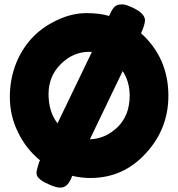

<svg xmlns="http://www.w3.org/2000/svg" viewBox="-20 -802 815 878"><path d="M310 2Q353 12 393 12Q543 12 646 -100Q750 -212 750 -364Q750 -537 625 -650Q643 -690 643 -709Q643 -740 589 -766Q556 -782 539 -782Q522 -782 515 -778Q496 -771 479 -729Q436 -742 375 -742Q313 -742 250 -714Q182 -684 135 -637Q84 -586 55 -516Q25 -442 25 -359Q25 -273 62 -198Q98 -122 163 -69L159 -61Q147 -25 147 -11Q147 4 159 14Q169 26 203 41Q236 56 256 56Q292 56 310 2ZM388 -565Q397 -565 400 -564L243 -238Q202 -291 202 -372Q202 -454 259 -510Q315 -565 388 -565ZM573 -365Q573 -275 518 -221Q462 -167 391 -165L541 -477Q573 -428 573 -365Z"/></svg>

Font: FredokaOneMacrons
Style: Regular
Weight: 500
Designer: ""
Foundry: ""
Version: ""